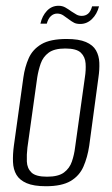

<svg xmlns="http://www.w3.org/2000/svg" viewBox="-20 -638 388 665"><path d="M139 7Q97 7 72.5 -3.5Q48 -14 37 -32.5Q26 -51 25 -77Q24 -103 28 -133L61 -370Q66 -406 79.5 -436.5Q93 -467 123.5 -485Q154 -503 211 -503Q253 -503 277.5 -492.5Q302 -482 312.5 -463.5Q323 -445 324 -421Q325 -397 321 -370L289 -133Q283 -93 269 -61Q255 -29 224.5 -11Q194 7 139 7ZM143 -26Q182 -26 201.5 -40.5Q221 -55 229 -78.5Q237 -102 240 -127L274 -370Q278 -395 276.5 -418Q275 -441 260 -455.5Q245 -470 206 -470Q168 -470 148.5 -455.5Q129 -441 121 -418Q113 -395 109 -370L75 -127Q72 -102 73 -78.5Q74 -55 89 -40.5Q104 -26 143 -26ZM258 -555Q245 -555 237 -559Q229 -563 217 -572Q209 -578 199.5 -584.5Q190 -591 178 -591Q166 -591 156.5 -582.5Q147 -574 142 -556H120Q126 -583 142.5 -600.5Q159 -618 183 -618Q196 -618 206.5 -612Q217 -606 228 -598Q237 -592 245 -587.5Q253 -583 263 -583Q276 -583 285 -590.5Q294 -598 299 -616H323Q316 -589 298.5 -572Q281 -555 258 -555Z"/></svg>

Font: Alumni Sans Light
Style: Italic
Weight: 300
Italic angle: -8°
Version: Version 1.016